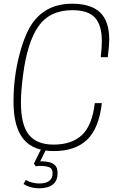

<svg xmlns="http://www.w3.org/2000/svg" viewBox="-20 -808 641 1037"><path d="M271 8Q159 8 106 -57.5Q53 -123 53 -259Q53 -391 85 -513Q117 -635 164 -695Q239 -788 368 -788Q472 -788 521 -740.5Q570 -693 570 -594Q570 -562 562 -499H524Q530 -548 530 -586Q530 -672 493 -712.5Q456 -753 371 -753Q249 -753 188 -666.5Q127 -580 104 -399Q93 -312 93 -256Q93 -133 136 -80Q179 -27 269 -27Q368 -27 423 -79Q478 -131 492 -251H530Q515 -116 451 -54Q387 8 271 8ZM196 209H191Q144 209 107 186L119 164Q132 172 152 177.5Q172 183 191 183Q264 183 264 128Q264 102 245.5 95Q227 88 194 88Q187 88 182 89Q177 90 173 90L163 76L200 1H228L197 64L207 63Q226 64 245.5 68Q265 72 278 85.5Q291 99 291 127Q291 206 196 209Z"/></svg>

Font: Tanohe Sans ExtraLight
Style: Italic
Weight: 200
Designer: Village Type and Design LLC & Cristiano Sobral
Foundry: Cooper Hewitt Smithsonian Design Museum
Version: Version 1.00;September 29, 2021;FontCreator 13.0.0.2655 64-b